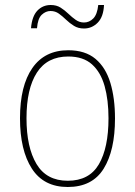

<svg xmlns="http://www.w3.org/2000/svg" viewBox="-20 -738 540 768"><path d="M251 10Q155 10 107.5 -63.5Q60 -137 60 -265Q60 -395 109.5 -466Q159 -537 253 -537Q321 -537 362 -502.5Q403 -468 421.5 -406.5Q440 -345 440 -264Q440 -136 394.5 -63Q349 10 251 10ZM251 -15Q337 -15 375.5 -81Q414 -147 414 -265Q414 -338 398.5 -393.5Q383 -449 348 -480.5Q313 -512 253 -512Q169 -512 127.5 -447.5Q86 -383 86 -265Q86 -149 126 -82Q166 -15 251 -15ZM104 -625Q108 -673 129.5 -695.5Q151 -718 183 -718Q206 -718 222.5 -707.5Q239 -697 253.5 -683Q268 -669 283 -658.5Q298 -648 316 -648Q337 -648 353 -664Q369 -680 373 -718H396Q394 -671 371 -647.5Q348 -624 316 -624Q293 -624 276 -634.5Q259 -645 244.5 -659Q230 -673 215.5 -683.5Q201 -694 182 -694Q163 -694 147 -679Q131 -664 128 -625Z"/></svg>

Font: Noto Sans Mono ExtraCondensed Thin
Style: Regular
Weight: 100
Width: 2
Designer: Monotype Design Team
Foundry: Monotype Imaging Inc.
Version: Version 2.014; ttfautohint (v1.8.4.7-5d5b)